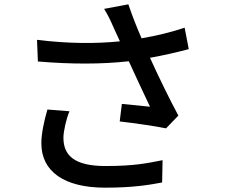

<svg xmlns="http://www.w3.org/2000/svg" viewBox="-20 -823 1040 887"><path d="M199 -317C183 -262 171 -204 171 -161C171 -31 276 44 466 44C597 44 670 31 729 20L731 -83C660 -69 601 -56 467 -56C322 -56 273 -106 273 -187C273 -216 286 -274 301 -309ZM833 -695C767 -673 703 -658 634 -646C612 -697 593 -744 573 -803L461 -782C480 -751 489 -732 506 -693L534 -632C424 -621 295 -621 151 -639L155 -539C309 -526 449 -526 575 -540C605 -473 647 -386 673 -330C641 -333 579 -339 543 -343L533 -262C602 -254 700 -240 747 -230L804 -289C760 -371 709 -476 673 -556C734 -567 796 -581 852 -596Z"/></svg>

Font: Genne Gothic Medium
Style: Regular
Weight: 500
Designer: Ryoko NISHIZUKA (kana & ideographs); Paul D. Hunt (Latin, Greek & Cyrillic); Wenlong ZHANG (bopomofo); Sandoll Communica
Foundry: Adobe Systems Incorporated
Version: Version 1.004;PS 1.004;hotconv 16.6.51;makeotf.lib2.5.65220